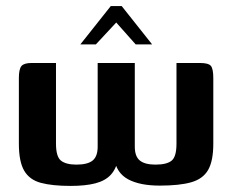

<svg xmlns="http://www.w3.org/2000/svg" viewBox="-20 -606 763 631"><path d="M212 5Q152 5 114.5 -5Q77 -15 59.5 -45Q42 -75 42 -134V-349Q42 -379 50.5 -389Q59 -399 84 -399H164V-134Q164 -91 180.5 -78Q197 -65 231 -65Q268 -65 284.5 -78.5Q301 -92 301 -124V-399H423V-124Q423 -92 439.5 -78.5Q456 -65 491 -65Q528 -65 544 -78Q560 -91 560 -134V-399H637Q665 -399 673 -389.5Q681 -380 681 -349V-134Q681 -77 664 -47.5Q647 -18 608.5 -7Q570 4 505 4Q440 4 401.5 -16.5Q363 -37 355 -85H369Q362 -51 344 -31.5Q326 -12 293.5 -3.5Q261 5 212 5ZM244 -460 344 -586H380L480 -460H426L362 -532L295 -460Z"/></svg>

Font: Genos Thin SemiBold
Style: Regular
Weight: 600
Version: Version 1.010